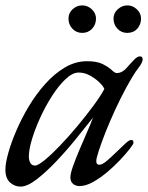

<svg xmlns="http://www.w3.org/2000/svg" viewBox="-20 -677 549 712"><path d="M499 -468Q509 -468 509 -457Q509 -445 492.5 -424Q476 -403 447 -350Q426 -311 406 -267.5Q386 -224 370.5 -184.5Q355 -145 346 -117Q337 -89 337 -80Q337 -66 348 -66Q359 -66 375.5 -80Q392 -94 410.5 -112Q429 -130 444 -144Q459 -158 466 -158Q472 -158 473.5 -154.5Q475 -151 475 -147Q475 -143 461.5 -125.5Q448 -108 426.5 -85Q405 -62 378.5 -39.5Q352 -17 325 -2Q298 13 275 13Q260 13 250.5 4.5Q241 -4 241 -19Q241 -33 250.5 -60Q260 -87 274 -120Q288 -153 302 -185Q316 -217 325 -241Q298 -207 262.5 -163Q227 -119 188.5 -78.5Q150 -38 115.5 -11.5Q81 15 56 15Q34 15 17 -0.5Q0 -16 0 -48Q0 -71 10.5 -109Q21 -147 40.5 -192.5Q60 -238 87 -283Q114 -328 148 -366Q182 -404 221 -427Q260 -450 303 -450Q340 -450 361.5 -439Q383 -428 394.5 -417Q406 -406 413 -406Q431 -406 446 -421.5Q461 -437 474.5 -452.5Q488 -468 499 -468ZM272 -408Q249 -408 223.5 -384Q198 -360 173.5 -322Q149 -284 129.5 -241.5Q110 -199 98.5 -160.5Q87 -122 87 -97Q87 -83 92.5 -73Q98 -63 110 -63Q121 -63 146.5 -84Q172 -105 203.5 -138Q235 -171 267.5 -210Q300 -249 326.5 -285Q353 -321 367 -347Q362 -359 347 -373Q332 -387 312.5 -397.5Q293 -408 272 -408ZM285 -555Q263 -555 248.5 -570.5Q234 -586 234 -608Q234 -629 249.5 -643Q265 -657 285 -657Q305 -657 320.5 -642.5Q336 -628 336 -608Q336 -586 321.5 -570.5Q307 -555 285 -555ZM452 -555Q430 -555 415.5 -570.5Q401 -586 401 -608Q401 -629 417 -643Q433 -657 452 -657Q472 -657 487.5 -642.5Q503 -628 503 -608Q503 -586 489 -570.5Q475 -555 452 -555Z"/></svg>

Font: Sedan
Style: Italic
Weight: 400
Italic angle: -13.8°
Designer: Sebastian Salazar
Foundry: Sebastian Salazar
Version: Version 1.100; ttfautohint (v1.8.4.7-5d5b)